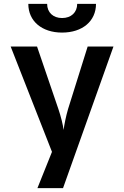

<svg xmlns="http://www.w3.org/2000/svg" viewBox="-20 -970 640 990"><path d="M300 -802C405 -802 475 -861 475 -950H378C378 -906 347 -877 300 -877C254 -877 223 -906 223 -950H126C126 -861 196 -802 300 -802ZM305 0 565 -730H432L331 -408C320 -371 311 -325 308 -300C305 -325 294 -370 281 -408L171 -730H35L248 -187L173 0Z"/></svg>

Font: Tekne LDO
Style: Bold
Weight: 700
Monospace: yes
Designer: Alessio Laiso, Mario Rullo, Paolo Rosset
Foundry: Alessio Laiso
Version: Version 1.000;hotconv 1.0.109;makeotfexe 2.5.65596